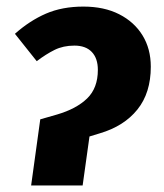

<svg xmlns="http://www.w3.org/2000/svg" viewBox="-20 -569 502 589"><path d="M233.5 0H75.5L103.5 -202.9L155 -217.7Q214.2 -235 247.2 -266.9Q280.2 -298.9 280.2 -354.6Q280.2 -390.1 261.6 -409.6Q243 -429.1 208.3 -429.1Q174 -429.1 147.4 -415.9Q120.8 -402.7 92.7 -381.3L25.8 -465.3Q71.1 -505.6 121 -527.2Q170.9 -548.8 235.8 -548.8Q299.4 -548.8 345.6 -525.3Q391.8 -501.8 417.2 -460.5Q442.6 -419.3 442.6 -364.4Q442.6 -284 401.5 -233Q360.5 -181.9 286.2 -160L254.5 -150.3Z"/></svg>

Font: Fira Sans Variable
Style: Italic
Weight: 397
Italic angle: -8°
Designer: Carrois Corporate & Edenspiekermann AG
Foundry: Carrois Corporate GbR & Edenspiekermann AG
Version: Version 4.202